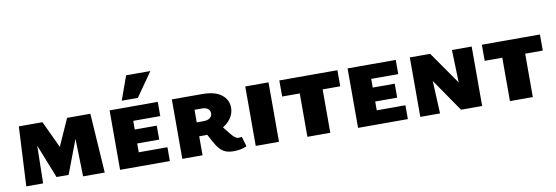

<svg xmlns="http://www.w3.org/2000/svg" viewBox="-54 -1107 4354 1504"><g transform="rotate(-10 2122.5 -355.0)"><path d="M511 0 501 -384 542 -402 401 -31H305L145 -435L198 -473H271L405 -187H339L467 -473H652L683 0ZM59 0 83 -473H202L193 0Z M805 0V-473H973V0ZM871 0V-110H1201V0ZM871 -180V-291H1148V-180ZM871 -360V-473H1188V-360ZM912 -531 980 -721H1173L1040 -531Z M1300 0V-473H1541Q1643 -473 1694.5 -432.5Q1746 -392 1746 -329Q1746 -283 1717.5 -242.5Q1689 -202 1635.5 -176.5Q1582 -151 1506 -151H1392V-262H1516Q1548 -262 1566 -276Q1584 -290 1584 -313Q1584 -335 1567.5 -348.5Q1551 -362 1519 -362H1461V0ZM1709 11Q1671 11 1645 1Q1619 -9 1598 -32Q1577 -55 1556 -94L1510 -180L1633 -217L1692 -143Q1709 -121 1721.5 -108.5Q1734 -96 1743.5 -91Q1753 -86 1763 -86Q1770 -86 1776.5 -87Q1783 -88 1789 -89L1812 -10Q1789 1 1762 6Q1735 11 1709 11Z M1884 0V-473H2069V0Z M2295 0V-473H2477V0ZM2155 -345V-473H2617V-345Z M2698 0V-473H2866V0ZM2764 0V-110H3094V0ZM2764 -180V-291H3041V-180ZM2764 -360V-473H3081V-360Z M3193 0V-473H3328L3350 0ZM3581 0H3517L3261 -372V-473H3355L3573 -161ZM3685 -473V0H3543L3528 -473Z M3906 0V-473H4088V0ZM3766 -345V-473H4228V-345Z"/></g></svg>

Font: Ysabeau SC Black
Style: Regular
Weight: 900
Designer: Christian Thalmann (Catharsis Fonts)
Version: Version 2.001;gftools[0.9.30]; featfreeze: smcp